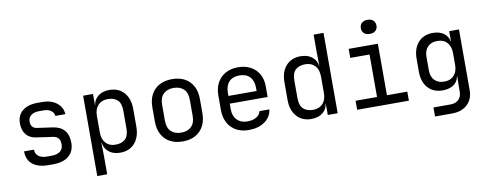

<svg xmlns="http://www.w3.org/2000/svg" viewBox="-74 -1158 4349 1718"><g transform="rotate(-10 2100.0 -298.5)"><path d="M278 8Q217 8 173.5 -10.5Q130 -29 107.5 -64.5Q85 -100 85 -151H175Q175 -113 202 -91.5Q229 -70 278 -70H322Q372 -70 399.5 -92Q427 -114 427 -154Q427 -190 411 -210Q395 -230 362 -234L210 -256Q154 -264 123 -302.5Q92 -341 92 -404Q92 -476 141.5 -517Q191 -558 278 -558H322Q402 -558 452.5 -518.5Q503 -479 507 -415H416Q414 -444 388.5 -463Q363 -482 322 -482H278Q232 -482 206 -461Q180 -440 180 -404Q180 -376 193.5 -359Q207 -342 233 -338L375 -318Q445 -308 480 -267Q515 -226 515 -154Q515 -77 464.5 -34.5Q414 8 322 8Z M692 180V-550H782V-445H800L782 -424Q782 -487 823 -523.5Q864 -560 932 -560Q987 -560 1027.5 -535.5Q1068 -511 1090.5 -465Q1113 -419 1113 -356V-195Q1113 -132 1091 -86Q1069 -40 1028.5 -15Q988 10 932 10Q865 10 823.5 -27Q782 -64 782 -126L800 -105H780L782 20V180ZM902 -68Q959 -68 991 -98Q1023 -128 1023 -195V-355Q1023 -423 991 -452.5Q959 -482 902 -482Q847 -482 814.5 -447Q782 -412 782 -350V-200Q782 -138 814.5 -103Q847 -68 902 -68Z M1500 8Q1434 8 1385.5 -18Q1337 -44 1310.5 -93.5Q1284 -143 1284 -212V-338Q1284 -408 1310.5 -457Q1337 -506 1385.5 -532Q1434 -558 1500 -558Q1567 -558 1615 -532Q1663 -506 1689.5 -457Q1716 -408 1716 -338V-212Q1716 -143 1689.5 -93.5Q1663 -44 1614.5 -18Q1566 8 1500 8ZM1500 -72Q1559 -72 1592.5 -105Q1626 -138 1626 -202V-348Q1626 -412 1592.5 -445Q1559 -478 1500 -478Q1442 -478 1408 -445Q1374 -412 1374 -348V-202Q1374 -138 1408 -105Q1442 -72 1500 -72Z M2100 10Q2035 10 1986.5 -16.5Q1938 -43 1911 -92.5Q1884 -142 1884 -210V-340Q1884 -409 1911 -458Q1938 -507 1986.5 -533.5Q2035 -560 2100 -560Q2165 -560 2213.5 -534Q2262 -508 2289 -461Q2316 -414 2316 -350V-252H1972V-200Q1972 -139 2007 -103.5Q2042 -68 2100 -68Q2150 -68 2182.5 -87.5Q2215 -107 2222 -140H2312Q2303 -71 2245 -30.5Q2187 10 2100 10ZM2228 -313V-350Q2228 -415 2194.5 -450.5Q2161 -486 2100 -486Q2039 -486 2005.5 -450.5Q1972 -415 1972 -350V-322H2235Z M2668 10Q2586 10 2536.5 -45Q2487 -100 2487 -194V-355Q2487 -450 2536 -505Q2585 -560 2668 -560Q2736 -560 2778 -523Q2820 -486 2820 -424L2800 -445H2820L2818 -570V-730H2908V0H2818V-105H2800L2818 -126Q2818 -63 2777 -26.5Q2736 10 2668 10ZM2698 -68Q2754 -68 2786 -103Q2818 -138 2818 -200V-350Q2818 -412 2786 -447Q2754 -482 2698 -482Q2641 -482 2609 -452.5Q2577 -423 2577 -355V-195Q2577 -128 2609 -98Q2641 -68 2698 -68Z M3085 0V-82H3280V-468H3105V-550H3370V-82H3555V0ZM3315 -649Q3282 -649 3263 -666Q3244 -683 3244 -712Q3244 -742 3263 -759.5Q3282 -777 3315 -777Q3348 -777 3367 -759.5Q3386 -742 3386 -712Q3386 -683 3367 -666Q3348 -649 3315 -649Z M3761 180V98H3916Q3963 98 3990 71.5Q4017 45 4017 0V-50L4019 -140H4001L4018 -165Q4018 -105 3978 -71.5Q3938 -38 3871 -38Q3786 -38 3737 -92Q3688 -146 3688 -240V-356Q3688 -450 3737 -505Q3786 -560 3871 -560Q3938 -560 3978 -525Q4018 -490 4018 -430L4001 -455H4018V-550H4107V0Q4107 83 4055.5 131.5Q4004 180 3915 180ZM3898 -113Q3954 -113 3986 -148Q4018 -183 4018 -245V-350Q4018 -412 3986 -447Q3954 -482 3898 -482Q3841 -482 3809.5 -449Q3778 -416 3778 -360V-235Q3778 -179 3809.5 -146Q3841 -113 3898 -113Z"/></g></svg>

Font: JetBrains Mono
Style: Regular
Weight: 400
Monospace: yes
Designer: Philipp Nurullin, Konstantin Bulenkov
Foundry: JetBrains
Version: Version 2.305